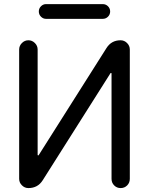

<svg xmlns="http://www.w3.org/2000/svg" viewBox="-20 -955 734 954"><path d="M625 -66.4Q625 -46.9 611.8 -33.7Q598.6 -20.5 579.6 -20.5Q560.5 -20.5 547.4 -33.7Q534.2 -46.9 534.2 -66.4V-589.8Q534.2 -591.8 532.2 -592.3Q530.3 -592.8 529.3 -591.8L192.4 -59.6Q168 -20.5 121.1 -20.5Q102.5 -20.5 88.9 -34.2Q75.2 -47.9 75.2 -66.4V-709Q75.2 -727.5 88.9 -741.2Q102.5 -754.9 121.1 -754.9Q139.6 -754.9 153.3 -741.2Q167 -727.5 167 -709V-185.5Q167 -183.6 168.9 -183.1Q170.9 -182.6 171.9 -183.6L508.8 -715.8Q533.2 -754.9 579.1 -754.9Q597.7 -754.9 611.3 -741.2Q625 -727.5 625 -709ZM209 -861.3Q194.3 -861.3 183.6 -872.1Q172.9 -882.8 172.9 -897.9Q172.9 -913.1 183.6 -923.8Q194.3 -934.6 209 -934.6H490.2Q505.9 -934.6 516.6 -923.8Q527.3 -913.1 527.3 -897.9Q527.3 -882.8 516.6 -872.1Q505.9 -861.3 490.2 -861.3Z"/></svg>

Font: Gen Jyuu GothicX Regular
Style: Regular
Weight: 400
Designer: [Source Han Sans]
Ryoko NISHIZUKA  (kana & ideographs); Paul D. Hunt (Latin, Greek & Cyrillic); Wenlong ZHANG  (bopomofo
Version: Version 1.002.20150607